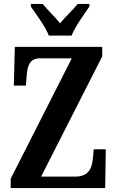

<svg xmlns="http://www.w3.org/2000/svg" viewBox="-20 -951 591 971"><path d="M227 -771H342C359 -816 407 -880 432 -918V-931H373C351 -903 309 -865 284 -833C259 -865 218 -903 196 -931H136V-918C162 -880 210 -816 227 -771ZM34 0H512L515 -196H454L450 -153C446 -104 431 -58 362 -58H188L497 -666V-714H55L50 -518H111L115 -569C119 -619 130 -656 183 -656H343L34 -47Z"/></svg>

Font: Noto Serif Khmer ExtraCondensed
Style: Bold
Weight: 700
Width: 2
Designer: Danh Hong and the Monotype Design Team
Foundry: Monotype Imaging Inc.
Version: Version 2.004